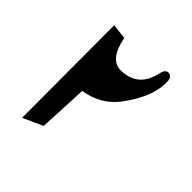

<svg xmlns="http://www.w3.org/2000/svg" viewBox="-128 -531 606 606"><g transform="rotate(45 174.5 -228.0)"><path d="M301.8 -423.8Q306.6 -355.5 243.2 -271.5Q202.1 -219.7 132.8 -209L125 -44.9L58.6 -14.6L57.6 -426.8L108.4 -420.9Q124 -338.9 174.8 -340.8Q249 -342.8 265.6 -418.9Q270.5 -442.4 284.2 -442.4Q299.8 -441.4 301.8 -423.8Z"/></g></svg>

Font: Dehalvi Khush Khat
Style: Regular
Weight: 400
Version: Version 002.500